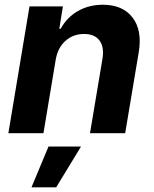

<svg xmlns="http://www.w3.org/2000/svg" viewBox="-20 -573 662 826"><path d="M219.5 -315.3 166.9 0H16L106.9 -545.5H250.7L235.1 -449.2H241.1Q267.4 -497.9 314.8 -525.2Q362.2 -552.6 422.6 -552.6Q508.2 -552.6 550.4 -497.3Q592.7 -442.1 576.7 -347.3L518.5 0H367.2L420.8 -320.3Q429 -370.4 408.2 -398.6Q387.4 -426.8 341.6 -426.8Q294.7 -426.8 261.5 -397.2Q228.3 -367.5 219.5 -315.3ZM115.4 233 188.6 57.5H328.5L221.6 233Z"/></svg>

Font: Karasuma Gothic
Style: Bold Italic
Weight: 700
Italic angle: 9.39998°
Designer: Rasmus Andersson / Ryoko Nishizuka
Foundry: Genbu
Version: Version 1.00